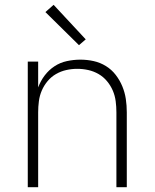

<svg xmlns="http://www.w3.org/2000/svg" viewBox="-20 -775 640 795"><path d="M95 0V-520H138V-413Q148 -440 165 -462.5Q182 -485 205.5 -500.5Q229 -516 257 -522Q285 -528 313 -528Q341 -528 368 -522Q395 -516 418.5 -501.5Q442 -487 459 -465Q476 -443 486.5 -417.5Q497 -392 501 -365Q505 -338 505 -310V0H462V-310Q462 -333 459 -356Q456 -379 447 -400Q438 -421 423 -439Q408 -457 388 -468.5Q368 -480 345.5 -485Q323 -490 300 -490Q277 -490 254.5 -485Q232 -480 212 -468.5Q192 -457 177 -439Q162 -421 153 -400Q144 -379 141 -356Q138 -333 138 -310V0ZM307 -588 168 -725 202 -755 335 -612Z"/></svg>

Font: Iosevka SS04 XLt Ex
Style: Regular
Weight: 200
Width: 7
Monospace: yes
Designer: Belleve Invis
Foundry: Belleve Invis
Version: Version 19.0.0; ttfautohint (v1.8.4)